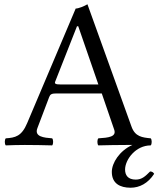

<svg xmlns="http://www.w3.org/2000/svg" viewBox="-20 -678 741 898"><path d="M701 135C697 128 691 124 682 124C660 146 644 162 615 162C578 162 565 141 565 115C565 69 614 2 685 2C691 -4 691 -25 685 -31C646 -35 612 -38 595 -86L389 -658C374 -649 347 -638 334 -638L107 -102C81 -40 51 -34 7 -31C1 -25 1 -4 7 2C33 1 66 0 96 0C137 0 187 1 224 2C230 -4 230 -25 224 -31C186 -34 139 -38 155 -79L210 -224C215 -237 221 -241 245 -241H456L514 -72C526 -38 488 -34 440 -31C434 -25 434 -4 440 2C477 1 532 0 571 0C581 0 590 0 599 0C539 27 503 84 503 126C503 180 541 200 591 200C632 200 672 180 701 135ZM263 -283C241 -283 234 -286 238 -296L340 -555H346L440 -283Z"/></svg>

Font: Libertinus Serif
Style: Regular
Weight: 400
Designer: Philipp H. Poll, Khaled Hosny
Foundry: Caleb Maclennan
Version: Version 7.050;RELEASE